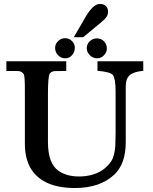

<svg xmlns="http://www.w3.org/2000/svg" viewBox="-20 -935 767 965"><path d="M398 -748H351L413 -855Q450 -915 481 -915Q523 -915 523 -874Q523 -849 489 -824H490ZM307 -743Q327 -743 341.5 -729Q356 -715 356 -695Q356 -674 342.5 -658Q329 -642 307 -642Q287 -642 272 -657.5Q257 -673 257 -694Q257 -714 272 -728.5Q287 -743 307 -743ZM467 -742Q489 -742 503 -727Q517 -712 517 -692Q517 -672 502.5 -657Q488 -642 468 -642Q447 -642 431.5 -657.5Q416 -673 416 -693Q416 -713 431 -727.5Q446 -742 467 -742ZM700 -627V-579Q653 -575 632.5 -557.5Q612 -540 612 -501V-221Q612 -113 556 -59Q484 10 357 10Q199 10 138 -83Q105 -134 105 -213Q105 -216 105 -218V-463Q105 -475 105 -486Q105 -550 100 -561Q92 -574 78 -577Q75 -578 65 -578H12V-627H313V-578H287Q253 -578 250 -577Q236 -574 230 -565V-566Q221 -549 221 -463V-222Q221 -112 275 -76Q315 -48 378 -48Q409 -48 438.5 -55.5Q468 -63 492 -78Q515 -94 531 -113.5Q547 -133 552 -156V-155Q556 -170 558 -186Q560 -202 560 -221Q560 -227 560.5 -242Q561 -257 561 -271V-474Q561 -539 548 -557Q536 -574 470 -579V-627Z"/></svg>

Font: New Athena Unicode
Style: Bold
Weight: 700
Designer: J. Rusten 1997; rev. by R. Hancock 2001, 2002, rev. by D. Mastronarde 2002-2021
Foundry: Society for Classical Studies (formerly American Philological Association)
Version: Version 5.008